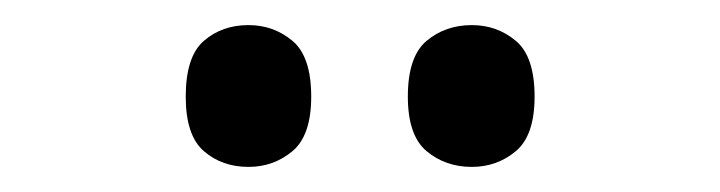

<svg xmlns="http://www.w3.org/2000/svg" viewBox="-20 -766 574 153"><path d="M356 -633Q335 -633 320 -645.5Q305 -658 305 -689Q305 -721 320 -733.5Q335 -746 356 -746Q376 -746 391 -733.5Q406 -721 406 -689Q406 -658 391 -645.5Q376 -633 356 -633ZM178 -633Q157 -633 142.5 -645.5Q128 -658 128 -689Q128 -721 142.5 -733.5Q157 -746 178 -746Q198 -746 213 -733.5Q228 -721 228 -689Q228 -658 213 -645.5Q198 -633 178 -633Z"/></svg>

Font: Noto Serif Tamil SemiCondensed Medium
Style: Italic
Weight: 500
Width: 4
Italic angle: -12°
Designer: Indian Type Foundry, Tom Grace, and the Monotype Design Team
Foundry: Monotype Imaging Inc.
Version: Version 2.003; ttfautohint (v1.8.4.7-5d5b)